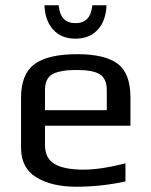

<svg xmlns="http://www.w3.org/2000/svg" viewBox="-20 -700 575 730"><path d="M476 -222H151V-149Q151 -98 187.5 -76.5Q224 -55 298 -55Q363 -55 457 -79V-10Q363 10 270 10Q177 10 118.5 -25.5Q60 -61 60 -138V-329Q60 -418 111 -456Q162 -494 274 -494Q379 -494 427.5 -457.5Q476 -421 476 -329ZM386 -281V-357Q386 -401 359.5 -417.5Q333 -434 272 -434Q210 -434 180.5 -418.5Q151 -403 151 -357V-281ZM149 -680H203Q209 -612 267 -612Q325 -612 331 -680H385Q383 -622 352 -587.5Q321 -553 267 -553Q213 -553 182 -587.5Q151 -622 149 -680Z"/></svg>

Font: Play
Style: Regular
Weight: 400
Designer: Jonas Hecksher
Foundry: Jonas Hecksher, Playtypeª, e-types AS
Version: Version 1.002